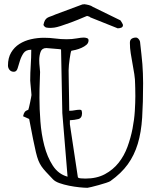

<svg xmlns="http://www.w3.org/2000/svg" viewBox="-20 -863 781 915"><path d="M232 -9Q212 -30 199 -44Q186 -58 177.5 -70.5Q169 -83 163 -98Q157 -113 151 -138Q145 -163 137.5 -200.5Q130 -238 119 -296L90 -309Q93 -323 98 -329.5Q103 -336 115 -340Q116 -342 118.5 -352.5Q121 -363 123.5 -375Q126 -387 128 -397.5Q130 -408 130 -410Q130 -413 129 -423Q128 -433 127 -444.5Q126 -456 125 -466Q124 -476 124 -479Q124 -516 126.5 -552.5Q129 -589 129 -626Q103 -626 92 -609.5Q81 -593 75 -573.5Q69 -554 64 -537.5Q59 -521 46 -521Q33 -521 25.5 -530Q18 -539 18 -551Q18 -587 33 -612.5Q48 -638 72.5 -653.5Q97 -669 127.5 -676Q158 -683 190 -683Q217 -683 243.5 -679.5Q270 -676 298 -676Q323 -676 345.5 -680Q368 -684 379 -684Q386 -684 394 -681.5Q402 -679 402 -671Q402 -658 392 -649.5Q382 -641 368.5 -635Q355 -629 341 -625.5Q327 -622 320 -621Q318 -618 316 -607Q314 -596 312 -582.5Q310 -569 308.5 -554Q307 -539 307 -528Q307 -519 307.5 -491Q308 -463 308.5 -431.5Q309 -400 309.5 -372.5Q310 -345 310 -335Q324 -335 336 -337.5Q348 -340 360 -340Q368 -340 369.5 -334.5Q371 -329 371 -324Q371 -300 353 -295.5Q335 -291 313 -290V-271L351 -19Q352 -14 365.5 -13Q379 -12 387 -12Q441 -12 480 -33Q519 -54 545.5 -87.5Q572 -121 587.5 -163.5Q603 -206 611.5 -249.5Q620 -293 622.5 -334Q625 -375 625 -405Q625 -428 624.5 -442.5Q624 -457 624 -460Q624 -485 620 -510Q616 -535 611.5 -559.5Q607 -584 603 -609Q599 -634 599 -659Q599 -673 607.5 -678.5Q616 -684 628 -684Q635 -684 641.5 -676Q648 -668 648 -658Q651 -628 654 -604Q657 -580 658.5 -558Q660 -536 661 -514Q662 -492 662 -467Q662 -374 657.5 -303Q653 -232 636.5 -177.5Q620 -123 589 -80Q558 -37 506 0Q502 3 485.5 8.5Q469 14 450.5 19Q432 24 416 28Q400 32 397 32Q382 32 358 29.5Q334 27 309 22Q284 17 263 9.5Q242 2 232 -9ZM171 -520Q171 -506 169.5 -473.5Q168 -441 168 -397Q168 -345 172.5 -284.5Q177 -224 191 -169.5Q205 -115 231.5 -74Q258 -33 302 -21L277 -324L271 -627Q271 -628 260.5 -629Q250 -630 237 -631Q224 -632 213 -633Q202 -634 201 -634Q180 -634 173.5 -616Q167 -598 167 -576Q167 -559 169 -543.5Q171 -528 171 -520ZM187 -744Q190 -759 194.5 -766.5Q199 -774 205.5 -778Q212 -782 221.5 -785Q231 -788 244 -794L373 -842H376Q378 -842 379 -842.5Q380 -843 381 -843Q391 -842 403 -839Q415 -836 423 -830L554 -766Q556 -764 561 -755Q566 -746 566 -744Q566 -734 557.5 -731Q549 -728 541 -728L411 -780Q407 -784 402 -785Q398 -786 395 -787Q394 -787 394 -786.5Q394 -786 393 -786H392Q348 -767 318 -756Q288 -745 269 -739Q250 -733 239 -731.5Q228 -730 222 -730Q210 -730 201.5 -731.5Q193 -733 187 -744Z"/></svg>

Font: Miltonian
Style: Regular
Weight: 400
Designer: Pablo Impallari
Foundry: Pablo Impallari
Version: Version 1.008